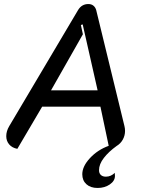

<svg xmlns="http://www.w3.org/2000/svg" viewBox="-20 -729 717 952"><path d="M471 115Q471 130 480 138.5Q489 147 505 147Q530 147 549 128L550 143Q550 168 524.5 185.5Q499 203 464 203Q429 203 408.5 184.5Q388 166 388 135Q388 96 426 55Q464 14 519 -6L478 -200H189L66 9Q40 4 25.5 -13Q11 -30 11 -54Q11 -79 26 -104L367 -679Q385 -709 418 -709Q433 -709 443 -701Q453 -693 457 -679L597 -104Q600 -92 600 -80Q600 -57 589 -37Q578 -17 558 -5Q519 23 495 54Q471 85 471 115ZM464 -281 390 -608 381 -605 391 -559 233 -281Z"/></svg>

Font: K2D
Style: Italic
Weight: 400
Italic angle: -10°
Designer: Katatrad Aksorn Co.,Ltd.
Foundry: Cadson Demak Co.,Ltd.
Version: Version 1.000; ttfautohint (v1.6)